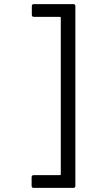

<svg xmlns="http://www.w3.org/2000/svg" viewBox="-20 -794 420 935"><path d="M347 111Q347 121 337 121H144Q134 121 134 111V69Q134 59 144 59H272Q276 59 276 55V-708Q276 -712 272 -712H145Q135 -712 135 -722V-764Q135 -774 145 -774H337Q347 -774 347 -764Z"/></svg>

Font: LinhAnh
Style: Regular
Weight: 400
Designer: Jeremy Tribby
Foundry: Tribby Type
Version: Version 1.408